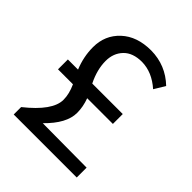

<svg xmlns="http://www.w3.org/2000/svg" viewBox="-193 -812 935 935"><g transform="rotate(45 274.0 -345.0)"><path d="M185 -68 489 -66V2H55V-49Q176 -145 176 -220Q176 -260 155 -306H52V-374H122Q96 -437 96 -503Q96 -585 153.5 -638.5Q211 -692 308 -692Q409 -691 482 -621L448 -565Q386 -620 316 -621Q253 -621 220 -586.5Q187 -552 187 -499Q187 -439 219 -375H429V-307H252Q268 -264 268 -222Q268 -149 185 -68Z"/></g></svg>

Font: Martel Sans
Style: Regular
Weight: 400
Designer: Dan Reynolds and Mathieu Réguer
Foundry: Dan Reynolds and Mathieu Réguer
Version: Version 1.001;PS 001.001;hotconv 1.0.70;makeotf.lib2.5.58329